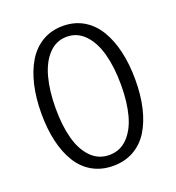

<svg xmlns="http://www.w3.org/2000/svg" viewBox="-134 -835 876 955"><g transform="rotate(-20 304.0 -358.0)"><path d="M552.7 -353.5Q552.7 -435.1 537.1 -502.9Q521.5 -570.8 491 -621.3Q460.4 -671.9 412.8 -700Q365.2 -728 304.2 -728Q243.2 -728 195.6 -700Q147.9 -671.9 117.4 -621.3Q86.9 -570.8 71.3 -502.9Q55.7 -435.1 55.7 -353.5Q55.7 -272.5 71.3 -205.8Q86.9 -139.2 117.2 -90.3Q147.5 -41.5 195.3 -14.6Q243.2 12.2 304.2 12.2Q365.2 12.2 413.1 -14.6Q460.9 -41.5 491.2 -90.3Q521.5 -139.2 537.1 -205.8Q552.7 -272.5 552.7 -353.5ZM477.1 -353.5Q477.1 -262.7 458.7 -194.6Q440.4 -126.5 400.9 -85.9Q361.3 -45.4 304.2 -45.4Q247.1 -45.4 207.5 -85.9Q168 -126.5 149.7 -194.6Q131.3 -262.7 131.3 -353.5Q131.3 -446.8 150.4 -517.6Q169.4 -588.4 209 -629.6Q248.5 -670.9 304.2 -670.9Q359.9 -670.9 399.4 -629.6Q439 -588.4 458 -517.6Q477.1 -446.8 477.1 -353.5Z"/></g></svg>

Font: Pontano Sans
Style: Regular
Weight: 400
Foundry: vernon adams
Version: 1.0